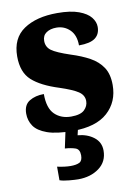

<svg xmlns="http://www.w3.org/2000/svg" viewBox="-88 -608 648 905"><g transform="rotate(-10 236.0 -155.5)"><path d="M228 10Q149 10 104.5 -6Q60 -22 42 -48.5Q24 -75 24 -108Q24 -150 52.5 -167.5Q81 -185 122 -185Q122 -117 152.5 -87.5Q183 -58 231 -58Q276 -58 294.5 -76Q313 -94 313 -118Q313 -147 285.5 -164.5Q258 -182 200 -201Q114 -228 71.5 -266.5Q29 -305 29 -381Q29 -468 89.5 -509Q150 -550 250 -550Q314 -550 353 -535.5Q392 -521 409.5 -499Q427 -477 427 -453Q427 -418 403 -400Q379 -382 325 -382Q325 -431 298.5 -457Q272 -483 234 -483Q205 -483 186 -470Q167 -457 167 -431Q167 -402 190 -385Q213 -368 279 -346Q330 -330 368 -309Q406 -288 427.5 -255.5Q449 -223 449 -171Q449 -90 393.5 -40Q338 10 228 10ZM212 239Q198 239 169.5 236.5Q141 234 124 228V163Q161 171 188 171Q215 171 230 163.5Q245 156 245 130Q245 101 225 94Q205 87 175 85L195 -9H255L245 34Q291 38 322 62Q353 86 353 126Q353 179 312.5 209Q272 239 212 239Z"/></g></svg>

Font: Noto Serif Hebrew SemiCondensed Black
Style: Regular
Weight: 900
Width: 4
Designer: Monotype Design Team
Foundry: Monotype Imaging Inc.
Version: Version 2.004; ttfautohint (v1.8.4.7-5d5b)